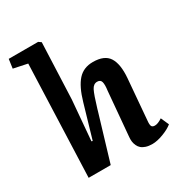

<svg xmlns="http://www.w3.org/2000/svg" viewBox="-183 -892 963 1030"><g transform="rotate(-30 299.0 -376.5)"><path d="M590.8 -33.2Q567.9 -14.6 529.8 -0.2Q491.7 14.2 461.9 14.2Q439.5 14.2 422.6 8.8Q405.8 3.4 395.8 -5.4Q385.7 -14.2 379.9 -26.9Q374 -39.6 372.3 -52.7Q370.6 -65.9 372.1 -81.1L396 -354Q400.9 -389.2 396.2 -406.5Q391.6 -423.8 371.1 -423.8Q348.1 -423.8 335.2 -398.4Q322.3 -373 299.3 -295.9Q297.9 -290 296.9 -287.1L210.9 0H74.2L100.1 -692.9L14.2 -710.9L22 -767.1H204.1L220.2 -755.9L206.1 -409.2L185.1 -162.1L191.9 -160.2L252 -366.2Q275.9 -449.2 310.8 -488Q345.7 -526.9 403.8 -526.9Q475.6 -526.9 502.2 -484.9Q528.8 -442.9 522 -358.9L501 -107.9Q498.5 -84 502.9 -74.5Q507.3 -64.9 522.9 -64.9Q541.5 -64.9 568.8 -83Z"/></g></svg>

Font: Literata Book
Style: Bold Italic
Weight: 700
Italic angle: -3°
Designer: Latin by Veronika Burian and Jose Scaglione. Greek by Irene Vlachou. Cyrillic by Vera Evstafieva
Foundry: TypeTogether
Version: Version 1.003;PS 001.003;hotconv 1.0.88;makeotf.lib2.5.64775